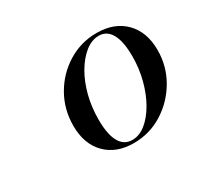

<svg xmlns="http://www.w3.org/2000/svg" viewBox="-75 -682 518 490"><g transform="rotate(-30 183.5 -436.5)"><path d="M196 -291.1Q144.4 -291.1 114.1 -322.2Q83.9 -353.2 83.9 -406.5Q83.9 -454.8 106.9 -494.8Q129.8 -534.7 168.5 -558.5Q207.3 -582.3 253.2 -582.3Q305.6 -582.3 336.3 -551.2Q366.9 -520.2 366.9 -466.9Q366.9 -419.4 343.5 -379.4Q320.2 -339.5 281.5 -315.3Q242.7 -291.1 196 -291.1ZM196.8 -300Q217.7 -300 236.7 -315.3Q255.6 -330.6 270.6 -356.5Q285.5 -382.3 294.4 -415.7Q303.2 -449.2 303.2 -484.7Q303.2 -529 290.7 -551.2Q278.2 -573.4 254.8 -573.4Q233.9 -573.4 214.5 -558.1Q195.2 -542.7 179.8 -516.5Q164.5 -490.3 156 -457.3Q147.6 -424.2 147.6 -387.9Q147.6 -344.4 160.1 -322.2Q172.6 -300 196.8 -300Z"/></g></svg>

Font: Playfair 144pt
Style: Italic
Weight: 400
Italic angle: -15.6°
Designer: Claus Eggers Sørensen
Foundry: Claus Eggers Sørensen
Version: Version 2.001;gftools[0.9.30]